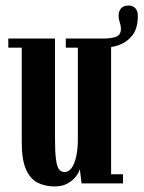

<svg xmlns="http://www.w3.org/2000/svg" viewBox="-20 -662 518 693"><path d="M177.5 11Q144.5 11 117.5 -1.8Q90.5 -14.5 74.5 -49Q58.5 -83.5 58.5 -149.5V-490H10V-523H178.5V-163Q178.5 -113.5 182 -87Q185.5 -60.5 193.2 -50.8Q201 -41 213.5 -41Q227.5 -41 238.2 -55.5Q249 -70 255 -96.8Q261 -123.5 261 -159V-490H217.5V-523H381V-33H424V0H274.5L268 -52Q265.5 -40 254.2 -25.2Q243 -10.5 223.8 0.2Q204.5 11 177.5 11ZM357 -490V-523Q380.5 -523 398.5 -529.2Q416.5 -535.5 416.5 -559Q416.5 -569 412.2 -581.2Q408 -593.5 408 -604.5Q408 -621.5 417 -631.8Q426 -642 443 -642Q460 -642 468.8 -632Q477.5 -622 477.5 -604.5Q477.5 -559.5 457.8 -534.5Q438 -509.5 410.2 -499.8Q382.5 -490 357 -490Z"/></svg>

Font: Imbue 24pt
Style: Bold
Weight: 700
Designer: Tyler Finck
Foundry: Etcetera Type Company
Version: Version 1.102